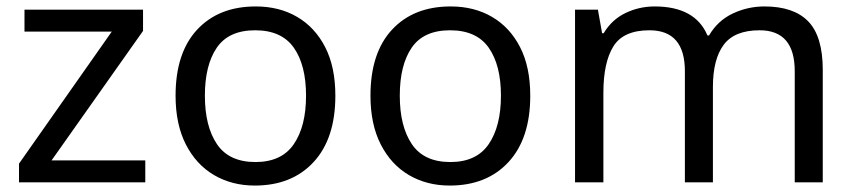

<svg xmlns="http://www.w3.org/2000/svg" viewBox="-20 -566 2655 596"><path d="M431 0H39V-58L327 -468H56V-536H424V-470L140 -68H431Z M1021 -269Q1021 -136 953.5 -63Q886 10 771 10Q700 10 644.5 -22.5Q589 -55 557 -117.5Q525 -180 525 -269Q525 -402 592 -474Q659 -546 774 -546Q847 -546 902.5 -513.5Q958 -481 989.5 -419.5Q1021 -358 1021 -269ZM616 -269Q616 -174 653.5 -118.5Q691 -63 773 -63Q854 -63 892 -118.5Q930 -174 930 -269Q930 -364 892 -418Q854 -472 772 -472Q690 -472 653 -418Q616 -364 616 -269Z M1626 -269Q1626 -136 1558.5 -63Q1491 10 1376 10Q1305 10 1249.5 -22.5Q1194 -55 1162 -117.5Q1130 -180 1130 -269Q1130 -402 1197 -474Q1264 -546 1379 -546Q1452 -546 1507.5 -513.5Q1563 -481 1594.5 -419.5Q1626 -358 1626 -269ZM1221 -269Q1221 -174 1258.5 -118.5Q1296 -63 1378 -63Q1459 -63 1497 -118.5Q1535 -174 1535 -269Q1535 -364 1497 -418Q1459 -472 1377 -472Q1295 -472 1258 -418Q1221 -364 1221 -269Z M2353 -546Q2444 -546 2489 -499.5Q2534 -453 2534 -349V0H2447V-345Q2447 -472 2338 -472Q2260 -472 2226.5 -427Q2193 -382 2193 -296V0H2106V-345Q2106 -472 1996 -472Q1915 -472 1884 -422Q1853 -372 1853 -278V0H1765V-536H1836L1849 -463H1854Q1879 -505 1921.5 -525.5Q1964 -546 2012 -546Q2138 -546 2176 -456H2181Q2208 -502 2254.5 -524Q2301 -546 2353 -546Z"/></svg>

Font: Noto Sans Rejang
Style: Regular
Weight: 400
Designer: Monotype Design Team
Foundry: Monotype Imaging Inc.
Version: Version 2.001; ttfautohint (v1.8.4.7-5d5b)